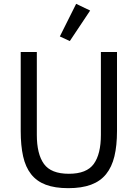

<svg xmlns="http://www.w3.org/2000/svg" viewBox="-20 -969 718 1001"><path d="M172 -698V-266Q172 -166 209 -114.5Q246 -63 339 -63Q432 -63 469 -114.5Q506 -166 506 -266V-698H590V-286Q590 -210 576.5 -154Q563 -98 533 -61Q503 -24 454.5 -6Q406 12 336 12Q266 12 218.5 -6Q171 -24 142 -61Q113 -98 100.5 -154Q88 -210 88 -286V-698ZM344 -755 292 -779 377 -949 450 -914Z"/></svg>

Font: IBM Plex Sans Devanagari
Style: Regular
Weight: 400
Designer: Mike Abbink, Paul van der Laan, Pieter van Rosmalen, Erin McLaughlin
Foundry: Bold Monday
Version: Version 1.1